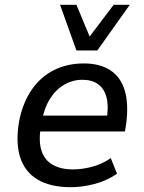

<svg xmlns="http://www.w3.org/2000/svg" viewBox="-20 -770 601 799"><path d="M275 9Q188 9 134.5 -24Q81 -57 62.5 -120Q44 -183 61 -273Q77 -347 113.5 -399Q150 -451 205 -478.5Q260 -506 329 -506Q395 -506 438.5 -478Q482 -450 499 -394Q516 -338 505 -254L500 -223H128L139 -289H444L423 -267Q433 -327 423.5 -364Q414 -401 388.5 -419.5Q363 -438 323 -438Q283 -438 248 -418Q213 -398 188.5 -359.5Q164 -321 154 -265L150 -244Q140 -183 152.5 -143.5Q165 -104 199 -84.5Q233 -65 284 -65Q320 -65 361.5 -75.5Q403 -86 441 -112L467 -47Q423 -17 372 -4Q321 9 275 9ZM298 -560 230 -750H298L353 -618L453 -750H520L385 -560Z"/></svg>

Font: Nunito Sans 7pt SemiCondensed Medium
Style: Italic
Weight: 500
Width: 4
Italic angle: -9°
Designer: Vernon Adams
Foundry: Vernon Adams
Version: Version 3.101;gftools[0.9.27]